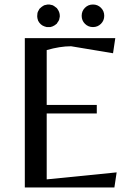

<svg xmlns="http://www.w3.org/2000/svg" viewBox="-20 -831 602 851"><path d="M90 0V-662H491L481 -595L295 -626Q246 -626 187 -609V-366H409V-328H187V-36L497 -67L487 0ZM356.5 -725.5Q342 -740 342 -761Q342 -782 356.5 -796.5Q371 -811 392 -811Q413 -811 427.5 -796.5Q442 -782 442 -761Q442 -740 427.5 -725.5Q413 -711 392 -711Q371 -711 356.5 -725.5ZM203 -711H187L177 -714Q159 -720 149 -739Q145 -751 145 -757V-761Q145 -774 149 -781Q153 -788 155 -792L164 -800Q172 -806 177 -808L191 -811H199L213 -808L216 -806Q218 -806 220 -804L232 -795L238 -786Q245 -774 245 -761V-757L242 -743Q240 -738 234 -730Q232 -725 229 -724Q224 -719 213 -714Z"/></svg>

Font: Belleza
Style: Regular
Weight: 400
Designer: Eduardo Rodriguez Tunni
Foundry: Eduardo Rodriguez Tunni
Version: Version 1.001